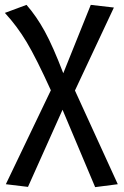

<svg xmlns="http://www.w3.org/2000/svg" viewBox="-25 -558 511 789"><path d="M459 199 366 211 232 -107 90 210 -1 199 184 -187Q124 -319 84.5 -385Q45 -451 -5 -505L84 -538Q125 -491 159 -429Q193 -367 235 -257L348 -538L443 -527L283 -186Z"/></svg>

Font: FiraGO
Style: Regular
Weight: 400
Designer: bBox Type
Foundry: bBox Type GmbH
Version: Version 1.001;April 20, 2020;FontCreator 12.0.0.2555 64-bit